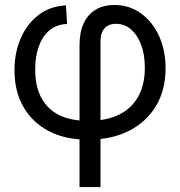

<svg xmlns="http://www.w3.org/2000/svg" viewBox="-20 -554 729 778"><path d="M302.2 204.1V-369.6Q302.2 -422.4 318.8 -458.7Q335.4 -495.1 366.9 -514.4Q398.4 -533.7 443.4 -533.7Q504.4 -533.7 551.3 -499.8Q598.1 -465.8 624.5 -408Q650.9 -350.1 650.9 -277.3Q650.9 -188.5 611.6 -123.8Q572.3 -59.1 502.2 -23.7Q432.1 11.7 340.3 11.7H333Q243.7 11.7 177.5 -22.9Q111.3 -57.6 75 -120.8Q38.6 -184.1 38.6 -269.5Q38.6 -339.4 63.5 -397.7Q88.4 -456.1 135 -492.4Q181.6 -528.8 247.1 -532.2L252 -457Q208.5 -455.1 179.9 -430.7Q151.4 -406.2 137 -365.5Q122.6 -324.7 122.6 -272.9Q122.6 -203.1 147.9 -156.7Q173.3 -110.4 220.5 -87.4Q267.6 -64.5 333 -64.5H340.3Q409.7 -64.5 460.4 -88.6Q511.2 -112.8 539.1 -160.9Q566.9 -209 566.9 -279.8Q566.9 -332 552 -372.1Q537.1 -412.1 511 -434.8Q484.9 -457.5 449.7 -457.5Q429.7 -457.5 415.5 -449.2Q401.4 -440.9 394.3 -424.8Q387.2 -408.7 387.2 -385.7V204.1Z"/></svg>

Font: Inter 28pt
Style: Regular
Weight: 400
Designer: Rasmus Andersson
Foundry: rsms
Version: Version 4.001;git-66647c0bb